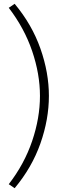

<svg xmlns="http://www.w3.org/2000/svg" viewBox="-20 -877 344 1009"><path d="M26 91Q108 -15 149 -136Q190 -257 190 -373Q190 -488 149 -608.5Q108 -729 26 -836L57 -857Q148 -748 192.5 -621.5Q237 -495 237 -373Q237 -250 192.5 -123.5Q148 3 57 112Z"/></svg>

Font: Bitter Light
Style: Regular
Weight: 300
Designer: Sol Matas, and Bitter project Authors
Foundry: Sol Matas
Version: Version 2.001